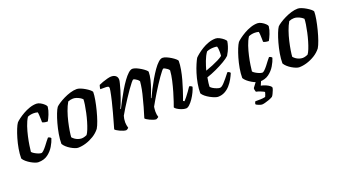

<svg xmlns="http://www.w3.org/2000/svg" viewBox="-56 -1012 3080 1724"><g transform="rotate(-20 1484.0 -150.0)"><path d="M158 0Q146 0 127.5 -7Q109 -14 88.5 -26Q68 -38 50.5 -53Q33 -68 24 -84Q24 -128 32.5 -176Q41 -224 54 -268.5Q67 -313 81 -347.5Q95 -382 107 -399Q117 -410 139 -426.5Q161 -443 190.5 -460Q220 -477 253.5 -488.5Q287 -500 320 -500Q337 -500 357 -489Q377 -478 391.5 -464Q406 -450 407 -441Q403 -406 388.5 -370.5Q374 -335 362 -315Q344 -315 330 -318.5Q316 -322 311 -326Q311 -335 310.5 -354.5Q310 -374 309 -394Q308 -414 305 -423Q295 -426 284.5 -427Q274 -428 266 -428Q252 -428 237 -425Q222 -422 209 -416Q188 -383 173.5 -339.5Q159 -296 149 -251Q139 -206 133.5 -168.5Q128 -131 126 -110Q133 -101 148.5 -91.5Q164 -82 181.5 -75Q199 -68 211 -68Q220 -68 234 -81.5Q248 -95 263 -114Q278 -133 291.5 -151.5Q305 -170 314 -179Q324 -178 331.5 -173Q339 -168 341 -163Q331 -130 308.5 -92Q286 -54 249.5 -27Q213 0 158 0Z M538 0Q527 0 508.5 -7Q490 -14 470 -26Q450 -38 433.5 -53Q417 -68 408 -84Q408 -128 416.5 -177Q425 -226 438 -272.5Q451 -319 465 -355Q479 -391 491 -408Q501 -419 524.5 -434.5Q548 -450 578.5 -465Q609 -480 642 -490Q675 -500 705 -500Q719 -500 739.5 -492Q760 -484 781 -471.5Q802 -459 817.5 -446.5Q833 -434 836 -425Q836 -395 828 -350Q820 -305 807.5 -256.5Q795 -208 780.5 -166.5Q766 -125 752 -102Q726 -69 689.5 -46.5Q653 -24 613.5 -12Q574 0 538 0ZM597 -68Q604 -68 612 -69.5Q620 -71 629.5 -74Q639 -77 647 -81Q658 -95 670 -125Q682 -155 693 -192.5Q704 -230 712.5 -269.5Q721 -309 726 -341.5Q731 -374 731 -393Q720 -404 706 -412Q692 -420 676 -425.5Q660 -431 644 -431Q632 -431 620.5 -428.5Q609 -426 596 -421Q576 -387 560.5 -342.5Q545 -298 534.5 -252.5Q524 -207 518 -169Q512 -131 511 -110Q519 -100 532.5 -90Q546 -80 563.5 -74Q581 -68 597 -68Z M997 0Q987 0 971 -5Q955 -10 939 -17.5Q923 -25 911.5 -32.5Q900 -40 898 -45Q904 -67 915 -105Q926 -143 939 -191Q952 -239 964 -288Q970 -314 975.5 -339Q981 -364 984 -382Q987 -400 987 -406Q987 -418 979.5 -422Q972 -426 957 -426H904Q904 -435 907 -446Q910 -457 912 -464Q926 -471 949.5 -479.5Q973 -488 996.5 -494Q1020 -500 1033 -500Q1061 -500 1077 -486.5Q1093 -473 1093 -449Q1093 -439 1086.5 -413.5Q1080 -388 1070.5 -355.5Q1061 -323 1049.5 -290.5Q1038 -258 1028 -233Q1018 -208 1013 -199L1017 -195Q1034 -229 1055.5 -269.5Q1077 -310 1101 -350.5Q1125 -391 1149.5 -425Q1174 -459 1196.5 -479.5Q1219 -500 1237 -500Q1252 -500 1273 -491Q1294 -482 1315 -469Q1336 -456 1350.5 -443.5Q1365 -431 1366 -425Q1366 -392 1356 -350Q1346 -308 1331 -266.5Q1316 -225 1304 -196L1308 -193Q1324 -228 1345 -269Q1366 -310 1390 -351Q1414 -392 1437.5 -425.5Q1461 -459 1483.5 -479.5Q1506 -500 1524 -500Q1540 -500 1561 -491Q1582 -482 1603 -469Q1624 -456 1638 -443.5Q1652 -431 1653 -425Q1653 -388 1645 -343Q1637 -298 1624.5 -253Q1612 -208 1599.5 -169.5Q1587 -131 1577.5 -104.5Q1568 -78 1566 -73L1578 -66Q1588 -76 1603.5 -95.5Q1619 -115 1635.5 -138Q1652 -161 1662 -177Q1671 -177 1679.5 -172Q1688 -167 1690 -163Q1684 -142 1671 -114.5Q1658 -87 1640 -60.5Q1622 -34 1603.5 -17Q1585 0 1570 0Q1550 0 1527 -8.5Q1504 -17 1487.5 -28Q1471 -39 1468 -47Q1473 -60 1485 -95Q1497 -130 1511 -178Q1525 -226 1536.5 -276.5Q1548 -327 1551 -371Q1546 -381 1535.5 -388.5Q1525 -396 1515 -401.5Q1505 -407 1499 -407Q1495 -407 1481.5 -390.5Q1468 -374 1449 -347Q1430 -320 1408.5 -287Q1387 -254 1367 -221Q1347 -188 1330.5 -159.5Q1314 -131 1304 -113Q1303 -104 1301.5 -92.5Q1300 -81 1300 -68Q1300 -53 1302 -40Q1304 -27 1308 -15Q1307 -12 1299.5 -7.5Q1292 -3 1285 0Q1274 0 1258.5 -5Q1243 -10 1227 -17.5Q1211 -25 1199.5 -32.5Q1188 -40 1186 -45Q1190 -59 1197.5 -83.5Q1205 -108 1215 -142Q1225 -176 1235 -218Q1246 -257 1253.5 -296Q1261 -335 1264 -371Q1258 -381 1248 -389Q1238 -397 1228 -402Q1218 -407 1212 -407Q1207 -407 1190.5 -387Q1174 -367 1151.5 -335Q1129 -303 1104.5 -265.5Q1080 -228 1058 -192.5Q1036 -157 1021 -130Q1017 -118 1014.5 -102Q1012 -86 1012 -69Q1012 -57 1014.5 -43Q1017 -29 1021 -15Q1018 -11 1011.5 -6.5Q1005 -2 997 0Z M1875 0Q1864 0 1844.5 -7Q1825 -14 1803 -26Q1781 -38 1762.5 -53Q1744 -68 1735 -84Q1735 -129 1743.5 -176.5Q1752 -224 1765.5 -267Q1779 -310 1793.5 -343.5Q1808 -377 1818 -394Q1828 -405 1849.5 -422.5Q1871 -440 1900 -458Q1929 -476 1963 -488Q1997 -500 2032 -500Q2048 -500 2069 -489Q2090 -478 2106 -464Q2122 -450 2123 -441Q2120 -420 2112.5 -396.5Q2105 -373 2095 -352.5Q2085 -332 2076 -318Q2058 -300 2020 -277.5Q1982 -255 1935.5 -233.5Q1889 -212 1844 -197Q1838 -164 1836 -145.5Q1834 -127 1833 -112Q1839 -102 1855 -92.5Q1871 -83 1889 -76.5Q1907 -70 1918 -70Q1927 -70 1937.5 -77Q1948 -84 1961.5 -98.5Q1975 -113 1991.5 -133Q2008 -153 2028 -179Q2037 -179 2045 -173.5Q2053 -168 2055 -163Q2045 -138 2029 -109.5Q2013 -81 1991 -56Q1969 -31 1940 -15.5Q1911 0 1875 0ZM1855 -257Q1890 -269 1921.5 -282Q1953 -295 1980 -308.5Q2007 -322 2025 -336Q2026 -346 2026.5 -355.5Q2027 -365 2027 -374Q2027 -389 2025.5 -402.5Q2024 -416 2020 -427Q2012 -429 2004 -429.5Q1996 -430 1987 -430Q1971 -430 1954 -427Q1937 -424 1921 -417Q1898 -384 1882 -341Q1866 -298 1855 -257Z M2270 0Q2258 0 2239.5 -7Q2221 -14 2200.5 -26Q2180 -38 2162.5 -53Q2145 -68 2136 -84Q2136 -128 2144.5 -176Q2153 -224 2166 -268.5Q2179 -313 2193 -347.5Q2207 -382 2219 -399Q2229 -410 2251 -426.5Q2273 -443 2302.5 -460Q2332 -477 2365.5 -488.5Q2399 -500 2432 -500Q2449 -500 2469 -489Q2489 -478 2503.5 -464Q2518 -450 2519 -441Q2515 -406 2500.5 -370.5Q2486 -335 2474 -315Q2456 -315 2442 -318.5Q2428 -322 2423 -326Q2423 -335 2422.5 -354.5Q2422 -374 2421 -394Q2420 -414 2417 -423Q2407 -426 2396.5 -427Q2386 -428 2378 -428Q2364 -428 2349 -425Q2334 -422 2321 -416Q2300 -383 2285.5 -339.5Q2271 -296 2261 -251Q2251 -206 2245.5 -168.5Q2240 -131 2238 -110Q2245 -101 2260.5 -91.5Q2276 -82 2293.5 -75Q2311 -68 2323 -68Q2332 -68 2346 -81.5Q2360 -95 2375 -114Q2390 -133 2403.5 -151.5Q2417 -170 2426 -179Q2436 -178 2443.5 -173Q2451 -168 2453 -163Q2443 -130 2420.5 -92Q2398 -54 2361.5 -27Q2325 0 2270 0ZM2224 200Q2216 200 2203 196Q2190 192 2179 186.5Q2168 181 2166 176Q2169 166 2169.5 162.5Q2170 159 2175 152Q2204 152 2226.5 151.5Q2249 151 2271 146Q2276 136 2280 124.5Q2284 113 2286 103Q2276 96 2251 86Q2226 76 2209 73Q2208 67 2204.5 57.5Q2201 48 2203 36Q2214 21 2231 -1.5Q2248 -24 2259 -37H2301L2269 37Q2292 41 2313.5 50.5Q2335 60 2348.5 70.5Q2362 81 2362 90Q2362 97 2356 112.5Q2350 128 2342.5 143.5Q2335 159 2328 166Q2311 176 2290 183.5Q2269 191 2251 195.5Q2233 200 2224 200Z M2650 0Q2639 0 2620.5 -7Q2602 -14 2582 -26Q2562 -38 2545.5 -53Q2529 -68 2520 -84Q2520 -128 2528.5 -177Q2537 -226 2550 -272.5Q2563 -319 2577 -355Q2591 -391 2603 -408Q2613 -419 2636.5 -434.5Q2660 -450 2690.5 -465Q2721 -480 2754 -490Q2787 -500 2817 -500Q2831 -500 2851.5 -492Q2872 -484 2893 -471.5Q2914 -459 2929.5 -446.5Q2945 -434 2948 -425Q2948 -395 2940 -350Q2932 -305 2919.5 -256.5Q2907 -208 2892.5 -166.5Q2878 -125 2864 -102Q2838 -69 2801.5 -46.5Q2765 -24 2725.5 -12Q2686 0 2650 0ZM2709 -68Q2716 -68 2724 -69.5Q2732 -71 2741.5 -74Q2751 -77 2759 -81Q2770 -95 2782 -125Q2794 -155 2805 -192.5Q2816 -230 2824.5 -269.5Q2833 -309 2838 -341.5Q2843 -374 2843 -393Q2832 -404 2818 -412Q2804 -420 2788 -425.5Q2772 -431 2756 -431Q2744 -431 2732.5 -428.5Q2721 -426 2708 -421Q2688 -387 2672.5 -342.5Q2657 -298 2646.5 -252.5Q2636 -207 2630 -169Q2624 -131 2623 -110Q2631 -100 2644.5 -90Q2658 -80 2675.5 -74Q2693 -68 2709 -68Z"/></g></svg>

Font: Texturina Medium 12pt SemiBold
Style: Italic
Weight: 600
Italic angle: -11°
Version: Version 1.002